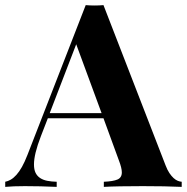

<svg xmlns="http://www.w3.org/2000/svg" viewBox="-36 -730 729 750"><path d="M610.8 -84Q617.7 -65.9 625.7 -54Q633.8 -42 642.1 -34.4Q650.4 -26.9 658.4 -23.7Q666.5 -20.5 673.8 -20V0Q644 -1.5 603.8 -2.2Q563.5 -2.9 522 -2.9Q475.1 -2.9 434.8 -2.2Q394.5 -1.5 369.6 0V-20Q405.8 -21.5 422.9 -28.8Q439.9 -36.1 439.9 -56.6Q439.9 -73.7 428.2 -104L368.2 -268.1H150.9L124 -198.7Q109.9 -162.1 103.3 -135Q96.7 -107.9 96.7 -87.9Q96.7 -67.9 102.8 -55.2Q108.9 -42.5 120.6 -34.7Q132.3 -26.9 148.7 -23.7Q165 -20.5 185.5 -20V0Q151.4 -1.5 121.8 -2.2Q92.3 -2.9 61 -2.9Q39.1 -2.9 19.3 -2.2Q-0.5 -1.5 -15.6 0V-20Q-4.9 -22 6.1 -28.3Q17.1 -34.7 28.1 -46.9Q39.1 -59.1 49.8 -78.1Q60.5 -97.2 71.3 -125L298.8 -710Q314.9 -708.5 333.5 -708.5Q352.1 -708.5 368.2 -710ZM261.7 -557.1 158.2 -288.1H360.8Z"/></svg>

Font: SVN-Playfair Display
Style: Bold
Weight: 700
Designer: Claus Eggers Sørensen
Foundry: Claus Eggers Sørensen
Version: Version 1.004;PS 001.004;hotconv 1.0.70;makeotf.lib2.5.58329